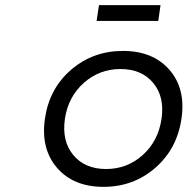

<svg xmlns="http://www.w3.org/2000/svg" viewBox="-20 -728 734 751"><path d="M155.8 -264.2Q172.9 -381.8 258.3 -455.3Q343.8 -528.8 460.9 -528.8Q578.1 -528.8 642.6 -455.1Q707 -381.3 689.9 -264.2Q672.9 -146 587.4 -71.5Q502 2.9 384.8 2.9Q267.6 2.9 203.1 -71.5Q138.7 -146 155.8 -264.2ZM233.9 -263.2Q221.2 -176.3 266.6 -121.6Q312 -66.9 395 -66.9Q477.5 -66.9 538.3 -121.6Q599.1 -176.3 611.8 -263.2Q624.5 -349.1 579.3 -403.6Q534.2 -458 451.2 -458Q368.7 -458 307.6 -403.6Q246.6 -349.1 233.9 -263.2ZM357.9 -646 367.2 -708H607.9L599.1 -646Z"/></svg>

Font: Trueno Light
Style: Italic
Weight: 300
Designer: Julieta Ulanovsky
Foundry: Julieta Ulanovsky
Version: Version 3.001b | FøM Fix